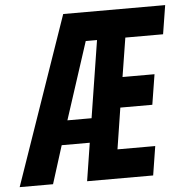

<svg xmlns="http://www.w3.org/2000/svg" viewBox="-96 -781 800 831"><g transform="rotate(-5 304.0 -365.0)"><path d="M101 0H-44L209 -730H652L632 -605H468L441 -436H580L559 -305H420L392 -126H556L536 0H249L275 -165H153ZM296 -605 187 -270H292L345 -605Z"/></g></svg>

Font: JetBrains Mono Extra Bold
Style: Italic
Weight: 800
Italic angle: -9°
Monospace: yes
Designer: Philipp Nurullin, Konstantin Bulenkov
Foundry: JetBrains
Version: 2.002